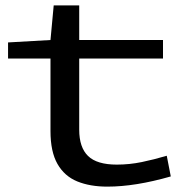

<svg xmlns="http://www.w3.org/2000/svg" viewBox="-20 -685 680 715"><path d="M380 10Q315 10 267.5 -9.5Q220 -29 194 -74.5Q168 -120 168 -197V-467H10V-527L168 -536L180 -665H275V-536H587V-467H275V-202Q275 -136 308 -104Q341 -72 415 -72Q462 -72 508 -81.5Q554 -91 601 -105L616 -28Q484 10 380 10Z"/></svg>

Font: Georama ExtraExtended
Style: Regular
Weight: 400
Width: 8
Designer: Jean-Baptiste Levee
Foundry: Production Type
Version: Version 1.000